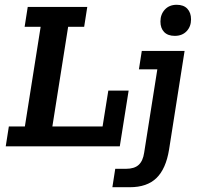

<svg xmlns="http://www.w3.org/2000/svg" viewBox="-20 -612 827 803"><path d="M4 0 17 -83H84L150 -500H83L96 -583H345L332 -500H265L199 -83H409L433 -233H518L481 0ZM450 171 462 94H507Q542 94 560 77.5Q578 61 583 26L638 -322H561L573 -399H752L687 14Q674 94 634.5 132.5Q595 171 523 171ZM711 -462Q682 -462 666.5 -478Q651 -494 651 -522Q651 -552 669.5 -572Q688 -592 719 -592Q748 -592 763.5 -575.5Q779 -559 779 -531Q779 -501 760.5 -481.5Q742 -462 711 -462Z"/></svg>

Font: Rokkitt SemiBold
Style: Italic
Weight: 600
Italic angle: -9°
Designer: Vernon Adams
Foundry: Vernon Adams
Version: Version 3.103